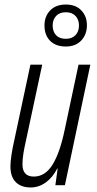

<svg xmlns="http://www.w3.org/2000/svg" viewBox="-20 -816 426 846"><path d="M115 10Q73 10 49.5 -13.5Q26 -37 26 -83Q26 -103 30.5 -133Q35 -163 41 -189L114 -531H166L93 -190Q87 -164 83 -139Q79 -114 79 -92Q79 -38 129 -38Q179 -38 211.5 -90.5Q244 -143 265 -244L326 -531H378L266 0H224L234 -73H232Q212 -34 181.5 -12Q151 10 115 10ZM270 -611Q226 -611 201 -636Q176 -661 176 -704Q176 -744 201 -770Q226 -796 270 -796Q314 -796 338.5 -770Q363 -744 363 -705Q363 -664 338 -637.5Q313 -611 270 -611ZM270 -645Q297 -645 312.5 -661Q328 -677 328 -704Q328 -729 313 -745.5Q298 -762 270 -762Q242 -762 227 -745.5Q212 -729 212 -704Q212 -677 227 -661Q242 -645 270 -645Z"/></svg>

Font: Noto Sans ExtraCondensed Light
Style: Italic
Weight: 300
Width: 2
Italic angle: -12°
Designer: Monotype Design Team
Foundry: Monotype Imaging Inc.
Version: Version 2.013; ttfautohint (v1.8.4.7-5d5b)